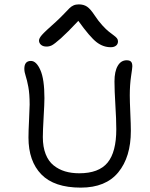

<svg xmlns="http://www.w3.org/2000/svg" viewBox="-20 -899 690 882"><path d="M193.8 -685.1Q177.7 -685.1 168.5 -693.1Q159.2 -701.2 159.2 -712.9Q159.2 -723.1 172.6 -738.5Q186 -753.9 237.8 -799.8Q255.9 -816.4 273.9 -835.2Q292 -854 299.1 -861.3Q306.2 -868.7 316.9 -873.8Q327.6 -878.9 341.8 -878.9Q364.3 -878.9 379.9 -868.4Q395.5 -857.9 415 -828.1Q432.1 -802.2 450 -782.7Q467.8 -763.2 480 -753.7Q492.2 -744.1 502.2 -736.8Q512.2 -729.5 517.1 -723.4Q522 -717.3 522 -709Q522 -696.3 512.9 -689.2Q503.9 -682.1 488.8 -682.1Q453.6 -682.1 423.3 -705.6Q393.1 -729 339.8 -803.2Q290 -750 259.8 -723.1Q229.5 -696.3 218 -690.7Q206.5 -685.1 193.8 -685.1ZM351.1 -37.1Q229 -37.1 169.9 -97.9Q110.8 -158.7 110.8 -267.1Q110.8 -296.4 113.5 -349.1Q116.2 -401.9 116.2 -418.9Q116.2 -467.8 110.1 -500Q104 -532.2 97.9 -550.3Q91.8 -568.4 91.8 -583Q91.8 -619.1 122.1 -619.1Q147 -619.1 165.5 -577.1Q184.1 -535.2 184.1 -448.2Q184.1 -422.9 180.4 -360.6Q176.8 -298.3 176.8 -269Q176.8 -224.1 189.7 -191.2Q202.6 -158.2 226.1 -139.4Q249.5 -120.6 278.8 -111.8Q308.1 -103 344.2 -103Q433.6 -103 473.9 -151.6Q514.2 -200.2 514.2 -305.2Q514.2 -349.6 510 -416.7Q505.9 -483.9 505.9 -524.9Q505.9 -570.8 520.8 -596.4Q535.6 -622.1 562 -622.1Q575.2 -622.1 581.5 -616Q587.9 -609.9 587.9 -594.2Q587.9 -586.9 582 -547.9Q576.2 -508.8 576.2 -460.9Q576.2 -434.1 578.6 -380.1Q581.1 -326.2 581.1 -297.9Q581.1 -177.7 523.4 -107.4Q465.8 -37.1 351.1 -37.1Z"/></svg>

Font: Shantell Sans Irregular
Style: Regular
Weight: 300
Designer: Stephen Nixon, Anya Danilova, Shantell Martin
Foundry: Arrow Type
Version: Version 1.006;[9816181b4]